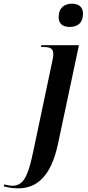

<svg xmlns="http://www.w3.org/2000/svg" viewBox="-155 -781 475 1041"><path d="M222 -635C266 -635 295 -656 295 -707C295 -747 267 -761 235 -761C196 -761 163 -740 163 -688C163 -650 188 -635 222 -635ZM-55 240C42 240 121 178 159 1L273 -536H69L67 -526H81C118 -526 134 -518 134 -487C134 -475 131 -460 127 -442L27 32C-2 176 -28 226 -88 226C-102 226 -122 222 -132 219L-135 229C-111 236 -87 240 -55 240Z"/></svg>

Font: Noto Serif Display SemiCondensed SemiBold
Style: Italic
Weight: 600
Width: 4
Italic angle: -12°
Designer: Monotype Design Team
Foundry: Monotype Imaging Inc.
Version: Version 2.009